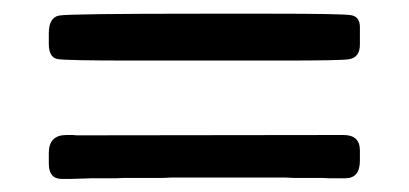

<svg xmlns="http://www.w3.org/2000/svg" viewBox="-20 -433 609 286"><path d="M516.1 -209V-193.8Q516.1 -167.5 494.6 -167.5H469.2L459 -168H417L406.2 -168.5H234.4L223.6 -168H165L154.3 -167.5H117.7L86.9 -166.5H71.8Q52.7 -166.5 52.7 -189.5V-205.1Q52.7 -231.9 79.1 -231.9H88.9L94.2 -231.4L486.8 -231.9H491.7Q516.1 -231.9 516.1 -209ZM516.1 -392.6V-366.7Q516.1 -347.2 499.5 -344.7Q487.3 -342.8 401.4 -342.8H175.8Q79.1 -342.8 65.9 -345Q52.7 -347.2 52.7 -367.7V-383.3Q52.7 -407.2 68.4 -409.9Q84 -412.6 280.3 -412.6H382.3Q489.7 -412.6 502.9 -410.4Q516.1 -408.2 516.1 -392.6Z"/></svg>

Font: Averia Serif
Style: Regular
Weight: 500
Version: Version 1.0